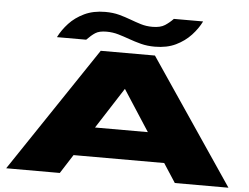

<svg xmlns="http://www.w3.org/2000/svg" viewBox="-56 -911 1272 981"><g transform="rotate(5 580.0 -420.0)"><path d="M10 0 439 -640H717L1150 0H875L812 -97H347L285 0ZM444 -247H715L579 -457ZM712 -685Q673 -685 640.5 -693.5Q608 -702 579 -712.5Q550 -723 521 -731.5Q492 -740 460 -740Q423 -740 403 -727Q383 -714 360 -690H210Q229 -728 260.5 -762Q292 -796 338 -818Q384 -840 445 -840Q485 -840 516.5 -831.5Q548 -823 576 -812.5Q604 -802 631.5 -793.5Q659 -785 691 -785Q732 -785 755 -800Q778 -815 797 -835H947Q929 -798 897 -763.5Q865 -729 819.5 -707Q774 -685 712 -685Z"/></g></svg>

Font: Syne ExtraBold
Style: Regular
Weight: 800
Designer: Lucas Descroix
Foundry: Bonjour Monde
Version: Version 2.200; ttfautohint (v1.8.4)